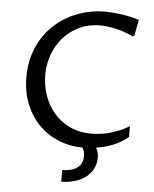

<svg xmlns="http://www.w3.org/2000/svg" viewBox="-61 -776 826 1027"><g transform="rotate(5 352.5 -262.0)"><path d="M647 -68.8Q628.4 -52.2 607.2 -40Q585.9 -27.8 563.7 -19Q541.5 -10.3 519.3 -4.6Q497.1 1 476.1 3.9Q481.9 12.7 486.1 25.4Q490.2 38.1 490.2 56.6Q490.2 90.3 476.1 117.2Q461.9 144 437 162.8Q412.1 181.6 378.7 191.4Q345.2 201.2 306.6 201.2V138.7Q329.6 138.7 349.6 134Q369.6 129.4 384.3 119.6Q398.9 109.9 407.5 94Q416 78.1 416 55.2Q416 40.5 412.6 29.5Q409.2 18.6 403.8 9.8Q333.5 9.3 272.9 -16.1Q212.4 -41.5 167.7 -87.4Q123 -133.3 97.7 -197.8Q72.3 -262.2 72.3 -341.3Q72.3 -400.9 86.9 -452.6Q101.6 -504.4 127.9 -546.9Q154.3 -589.4 190.4 -622.6Q226.6 -655.8 270 -678.5Q313.5 -701.2 362.3 -713.1Q411.1 -725.1 462.4 -725.1Q496.1 -725.1 543.5 -719Q590.8 -712.9 645 -696.8L628.4 -611.8L618.7 -606.9Q564.9 -631.3 518.8 -640.4Q472.7 -649.4 440.4 -649.4Q381.8 -649.4 332.5 -626.7Q283.2 -604 247.6 -564.7Q211.9 -525.4 191.9 -473.1Q171.9 -420.9 171.9 -361.8Q171.9 -305.2 189.7 -252.2Q207.5 -199.2 242.2 -158.4Q276.9 -117.7 327.6 -93Q378.4 -68.4 444.3 -68.4Q463.4 -68.4 486.3 -70.8Q509.3 -73.2 535.2 -79.8Q561 -86.4 589.4 -97.4Q617.7 -108.4 647 -126Z"/></g></svg>

Font: Proza Libre
Style: Regular
Weight: 400
Designer: Jasper de Waard
Foundry: Jasper de Waard
Version: Version 1.000; ttfautohint (v1.4.1.8-43bc)